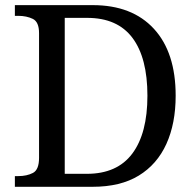

<svg xmlns="http://www.w3.org/2000/svg" viewBox="-20 -717 750 737"><path d="M37.1 0V-41H49.8Q83 -41 106.4 -53.2Q129.9 -65.4 129.9 -111.3V-589.8Q129.9 -632.8 106 -644.5Q82 -656.2 49.8 -656.2H37.1V-697.3H335.9Q487.3 -697.3 570.8 -606.4Q654.3 -515.6 654.3 -349.6Q654.3 -243.2 618.7 -164.6Q583 -85.9 512.7 -43Q442.4 0 335.9 0ZM313.5 -49.8Q429.7 -49.8 487.8 -127.4Q545.9 -205.1 545.9 -349.6Q545.9 -495.1 488.3 -571.8Q430.7 -648.4 314.5 -648.4H228.5V-49.8Z"/></svg>

Font: Noto Serif Todhri
Style: Regular
Weight: 400
Designer: Mikhail Merkuryev
Version: Version 1.000; ttfautohint (v1.8.4.7-5d5b)